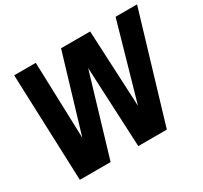

<svg xmlns="http://www.w3.org/2000/svg" viewBox="-158 -998 1287 1217"><g transform="rotate(-30 485.5 -389.0)"><path d="M528.8 2 501 -585 326.2 2H101.1L71.8 -779.8H230L248 -221.2L415 -779.8H627.9L654.8 -220.2L814 -779.8H971.2L737.8 2Z"/></g></svg>

Font: Cooper Hewitt
Style: Bold Italic
Weight: 712
Designer: Village Type and Design LLC
Foundry: Cooper Hewitt Smithsonian Design Museum
Version: 1.000